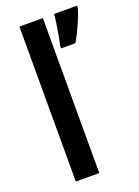

<svg xmlns="http://www.w3.org/2000/svg" viewBox="-145 -823 641 885"><g transform="rotate(-20 175.5 -380.0)"><path d="M183 0H68V-760H183ZM351 -750Q341 -716 322 -673.5Q303 -631 284 -600H214V-612Q218 -627 223 -655Q228 -683 232.5 -712Q237 -741 238 -760H351Z"/></g></svg>

Font: Noto Sans Gurmukhi Condensed SemiBold
Style: Regular
Weight: 600
Width: 3
Designer: Jelle Bosma - Monotype Design Team
Foundry: Monotype Imaging Inc.
Version: Version 2.004; ttfautohint (v1.8.4.7-5d5b)